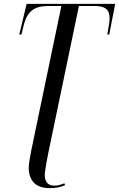

<svg xmlns="http://www.w3.org/2000/svg" viewBox="-20 -734 617 995"><path d="M239 241Q183 241 156 213Q129 185 129 135Q129 121 133.5 93Q138 65 142 46L298 -703H229Q176 -703 147 -681Q118 -659 104 -608L91 -555H80L118 -714H577L546 -555H536Q541 -583 544.5 -605Q548 -627 548 -640Q548 -674 529.5 -688.5Q511 -703 470 -703H389L230 60Q227 73 223 96.5Q219 120 215.5 141Q212 162 212 171Q212 228 262 228Q278 228 290.5 224Q303 220 314 216L317 226Q295 235 275.5 238Q256 241 239 241Z"/></svg>

Font: Noto Serif Display ExtraCondensed
Style: Italic
Weight: 400
Width: 2
Italic angle: -12°
Designer: Monotype Design Team
Foundry: Monotype Imaging Inc.
Version: Version 2.009